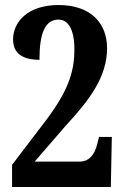

<svg xmlns="http://www.w3.org/2000/svg" viewBox="-20 -744 496 764"><path d="M28 0H421L425 -199H374L367 -171C356 -124 330 -101 299 -101H118L240 -242C338 -348 406 -439 406 -552C406 -654 339 -724 213 -724C91 -724 32 -657 32 -587C32 -523 83 -506 137 -506C137 -609 158 -666 213 -666C251 -666 276 -628 276 -547C276 -451 247 -373 149 -247L28 -88Z"/></svg>

Font: Noto Serif Lao ExtraCondensed
Style: Bold
Weight: 700
Width: 2
Designer: Monotype Design Team
Foundry: Monotype Imaging Inc.
Version: Version 2.003